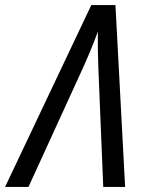

<svg xmlns="http://www.w3.org/2000/svg" viewBox="-80 -735 566 755"><path d="M-60 0H32L233 -439C263 -504 287 -561 305 -611C304 -564 305 -510 307 -462L326 0H412L374 -715H279Z"/></svg>

Font: Noto Sans Display SemiCondensed
Style: Italic
Weight: 400
Width: 4
Italic angle: -12°
Designer: Monotype Design Team
Foundry: Monotype Imaging Inc.
Version: Version 1.900